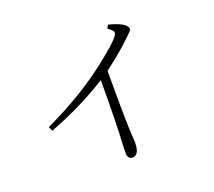

<svg xmlns="http://www.w3.org/2000/svg" viewBox="-130 -943 1260 1133"><g transform="rotate(-20 500.0 -376.5)"><path d="M555.2 -514.2V-403.8Q555.2 -176.3 562 -85.9Q563 -76.2 563 -61Q563 -15.6 548.8 2Q535.6 17.1 518.1 17.1Q505.9 17.1 496.6 5.9Q489.3 -3.4 489.3 -15.1Q489.3 -56.2 490.2 -68.8Q499 -204.6 499 -477.1Q330.6 -370.1 127.9 -293.9L115.2 -320.8Q369.1 -438.5 561.5 -596.2Q672.4 -686 672.4 -710.9Q672.4 -726.6 639.2 -748L650.4 -770Q763.2 -740.7 763.2 -703.1Q763.2 -692.4 752.9 -684.1Q740.2 -672.9 720.2 -652.8Q669.9 -602.5 555.2 -514.2Z"/></g></svg>

Font: I.Ming
Style: Regular
Weight: 400
Designer: Ichiten Fonts Project
Version: Version 5.10 Mar 24, 2018